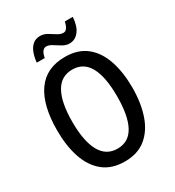

<svg xmlns="http://www.w3.org/2000/svg" viewBox="-215 -1034 1062 1168"><g transform="rotate(-30 315.5 -450.5)"><path d="M579 -358Q579 -251 551 -168Q523 -85 465 -37.5Q407 10 316 10Q224 10 165.5 -38Q107 -86 79.5 -169Q52 -252 52 -359Q52 -536 118 -630Q184 -724 316 -724Q407 -724 465 -677.5Q523 -631 551 -548Q579 -465 579 -358ZM158 -358Q158 -223 197.5 -151.5Q237 -80 316 -80Q395 -80 433.5 -150.5Q472 -221 472 -358Q472 -494 433.5 -564.5Q395 -635 316 -635Q236 -635 197 -564Q158 -493 158 -358ZM151 -779Q154 -814 165 -844Q176 -874 196.5 -892Q217 -910 248 -910Q274 -910 297 -896.5Q320 -883 341.5 -869Q363 -855 383 -855Q399 -855 409 -870.5Q419 -886 424 -911H480Q476 -848 449.5 -814Q423 -780 383 -780Q359 -780 335 -794Q311 -808 289.5 -822Q268 -836 250 -836Q217 -836 207 -779Z"/></g></svg>

Font: Noto Sans Telugu Condensed Medium
Style: Regular
Weight: 500
Width: 3
Designer: Jelle Bosma - Monotype Design Team
Foundry: Monotype Imaging Inc.
Version: Version 2.005; ttfautohint (v1.8.4.7-5d5b)